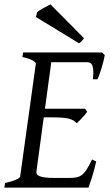

<svg xmlns="http://www.w3.org/2000/svg" viewBox="-20 -854 502 874"><path d="M418 -119.1Q408.2 -76.7 398.2 -45.4Q388.2 -14.2 382.8 0H0L2.9 -21Q33.7 -27.8 52.2 -35.9Q70.8 -43.9 71.8 -50.8L143.1 -564Q144 -569.8 128.9 -578.6Q113.8 -587.4 82 -594.2L85 -615.2H444.8L457 -603Q454.6 -590.3 450.9 -575.2Q447.3 -560.1 442.6 -544.9Q438 -529.8 433.1 -516.1Q428.2 -502.4 423.8 -493.2H402.8Q405.3 -515.6 404.8 -530.5Q404.3 -545.4 400.9 -554.4Q397.5 -563.5 391.6 -567.1Q385.7 -570.8 377 -570.8H213.4L184.6 -358.9H367.2L377 -345.2Q372.1 -338.4 366 -331.1Q359.9 -323.7 353.3 -316.7Q346.7 -309.6 340.3 -303.5Q334 -297.4 329.1 -293Q321.3 -301.3 312.5 -306.4Q303.7 -311.5 290.8 -314.5Q277.8 -317.4 259 -318.6Q240.2 -319.8 212.9 -319.8H179.2L146 -75.2Q145 -67.9 147.5 -62.3Q149.9 -56.6 159.2 -52.5Q168.5 -48.3 186 -46.1Q203.6 -43.9 232.9 -43.9H292Q312.5 -43.9 326.7 -46.4Q340.8 -48.8 352.3 -57.4Q363.8 -65.9 374.5 -82.5Q385.3 -99.1 398.9 -127.9ZM362.3 -680.2Q355.5 -670.4 351.3 -666Q347.2 -661.6 339.4 -657.2L143.6 -776.4L149.4 -799.3Q153.8 -802.7 161.6 -807.6Q169.4 -812.5 178.2 -817.4Q187 -822.3 195.3 -826.7Q203.6 -831.1 209.5 -834Z"/></svg>

Font: Gentium Plus Viet
Style: Italic
Weight: 400
Italic angle: -8°
Designer: J. Victor Gaultney, Annie Olsen, Iska Routamaa, Becca Hirsbrunner
Foundry: SIL International
Version: Version 5.000